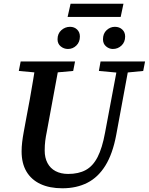

<svg xmlns="http://www.w3.org/2000/svg" viewBox="-20 -994 799 1031"><path d="M212 -601 81 -613 91 -664H383L373 -613L240 -601ZM315 17Q246 17 197 -6Q148 -29 122 -73Q96 -117 96 -181Q96 -205 99 -230.5Q102 -256 107 -283L121 -359Q131 -410 140 -460.5Q149 -511 157.5 -562Q166 -613 174 -664H301L231 -285Q226 -261 223 -238Q220 -215 220 -185Q220 -147 235 -118.5Q250 -90 278.5 -75Q307 -60 346 -60Q402 -60 440.5 -81Q479 -102 504 -150.5Q529 -199 544 -281L616 -664H677L604 -269Q585 -168 546 -105Q507 -42 449 -12.5Q391 17 315 17ZM621 -603 511 -613 520 -664H759L749 -613L647 -603ZM345 -731Q323 -731 306 -745Q289 -759 289 -783Q289 -814 309.5 -832Q330 -850 356 -850Q379 -850 394 -835.5Q409 -821 409 -798Q409 -768 390 -749.5Q371 -731 345 -731ZM586 -731Q566 -731 549.5 -745Q533 -759 533 -783Q533 -814 552.5 -832Q572 -850 597 -850Q621 -850 636.5 -835.5Q652 -821 652 -798Q652 -768 632.5 -749.5Q613 -731 586 -731ZM343 -903 359 -974H643L628 -903Z"/></svg>

Font: Source Serif 4 18pt SemiBold
Style: Italic
Weight: 600
Italic angle: -12°
Designer: Frank Grießhammer
Foundry: Adobe Systems Incorporated
Version: Version 4.004;hotconv 1.0.116;makeotfexe 2.5.65601